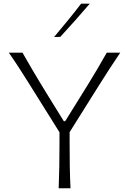

<svg xmlns="http://www.w3.org/2000/svg" viewBox="-20 -1017 705 1037"><path d="M296.9 0Q299.3 -62 300.3 -119.1Q301.3 -176.3 301.3 -243.7V-302.7L138.7 -562.5Q112.8 -604 87.6 -643.1Q62.5 -682.1 27.8 -732.4H101.6Q131.8 -679.7 153.8 -641.8Q175.8 -604 196.5 -570.3Q217.3 -536.6 242.2 -495.6L324.7 -362.3H332L412.1 -491.2Q439 -534.2 460.4 -569.1Q481.9 -604 504.4 -642.1Q526.9 -680.2 556.6 -732.4H629.4Q600.1 -689.5 572.5 -646.7Q544.9 -604 519 -563L356 -303.2V-243.7Q356 -176.3 356.9 -119.1Q357.9 -62 360.8 0ZM272 -816.9Q309.6 -861.8 346.4 -906.7Q383.3 -951.7 418 -997.1H464.8Q426.3 -951.7 386.5 -907.2Q346.7 -862.8 305.7 -817.9Z"/></svg>

Font: Pinar DS1-Light
Style: Regular
Weight: 300
Designer: Amin Abedi
Version: Version 2.000